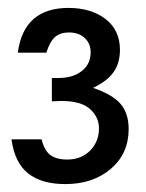

<svg xmlns="http://www.w3.org/2000/svg" viewBox="-20 -743 369 485"><path d="M145 -278Q215 -278 260 -316.5Q305 -355 305 -417Q305 -456 285 -480Q265 -504 215 -521Q251 -538 267 -561Q283 -584 283 -617Q283 -667 246.5 -695Q210 -723 153 -723Q40 -723 25 -610H97Q106 -638 119 -649.5Q132 -661 154 -661Q179 -661 194 -647Q209 -633 209 -611Q209 -581 186.5 -563.5Q164 -546 128 -546H111V-487L134 -488Q185 -488 207.5 -467.5Q230 -447 230 -419Q230 -385 207.5 -362.5Q185 -340 150 -340Q122 -340 107 -351.5Q92 -363 85 -391H9Q17 -332 51 -305Q85 -278 145 -278Z"/></svg>

Font: Geom
Style: Regular
Weight: 400
Version: Version 1.102